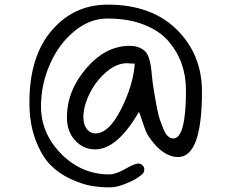

<svg xmlns="http://www.w3.org/2000/svg" viewBox="-20 -634 1009 829"><path d="M852 -239Q852 44 749 44Q684 44 626 -39Q616 -52 609 -69.5Q602 -87 594 -112Q586 -137 580 -151Q486 11 391 11Q340 11 304.5 -27.5Q269 -66 269 -127Q269 -242 352.5 -339Q436 -436 539 -436Q564 -436 581.5 -428.5Q599 -421 608.5 -410.5Q618 -400 624 -380Q630 -360 632 -344.5Q634 -329 636.5 -302Q639 -275 642 -259Q647 -228 649 -215.5Q651 -203 657.5 -169Q664 -135 670 -118Q676 -101 685 -78.5Q694 -56 705 -46Q716 -36 728 -36Q783 -36 783 -245Q783 -305 764.5 -358Q746 -411 707.5 -456Q669 -501 601.5 -527.5Q534 -554 444 -554Q367 -554 300 -498.5Q233 -443 195 -355.5Q157 -268 157 -175Q157 -58 244.5 30.5Q332 119 452 119Q480 119 520.5 95.5Q561 72 578 72Q587 72 595 79.5Q603 87 603 97Q603 112 592 120Q584 127 568.5 137Q553 147 518 161Q483 175 453 175Q414 175 375 168.5Q336 162 285.5 139Q235 116 197.5 78Q160 40 133.5 -30Q107 -100 107 -192Q107 -390 203 -502Q299 -614 445 -614Q634 -614 743 -506.5Q852 -399 852 -239ZM392 -58Q450 -58 502.5 -162Q555 -266 562 -359Q556 -359 544.5 -360Q533 -361 528 -361Q482 -361 437 -321.5Q392 -282 366 -228Q340 -174 340 -128Q340 -97 354.5 -77.5Q369 -58 392 -58Z"/></svg>

Font: Because We Organize
Style: Regular
Weight: 400
Designer: Liz Wetzel, Aaron Williamson, Russ McMullin
Foundry: Red Hat
Version: Version 1.000